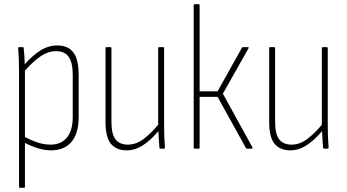

<svg xmlns="http://www.w3.org/2000/svg" viewBox="-20 -703 1640 908"><path d="M74 185Q70 185 70 181V-369Q70 -396 69 -423.5Q68 -451 66 -475Q66 -480 70 -480H88Q92 -480 92 -476Q94 -456 95.5 -435.5Q97 -415 97 -399Q134 -441 171.5 -464.5Q209 -488 251 -488Q302 -488 327 -455Q352 -422 352 -350V-149Q352 -72 318 -32Q284 8 222 8Q192 8 160.5 -1.5Q129 -11 98 -27V181Q98 185 94 185ZM245 -461Q207 -461 171 -436Q135 -411 98 -369V-55Q128 -39 158.5 -29Q189 -19 219 -19Q269 -19 296.5 -52.5Q324 -86 324 -149V-348Q324 -407 305 -434Q286 -461 245 -461Z M579 8Q530 8 504.5 -23Q479 -54 479 -126V-476Q479 -480 483 -480H503Q507 -480 507 -476V-128Q507 -68 526.5 -43.5Q546 -19 585 -19Q623 -19 658 -45Q693 -71 728 -113V-476Q728 -480 732 -480H752Q756 -480 756 -476V-112Q756 -54 760 -5Q760 0 756 0H738Q734 0 734 -4Q732 -24 731 -44.5Q730 -65 729 -83Q693 -40 656 -16Q619 8 579 8Z M1174 -6Q1176 0 1170 0H1148Q1144 0 1143 -3L1009 -245H924V-4Q924 0 920 0H900Q896 0 896 -4V-679Q896 -683 900 -683H920Q924 -683 924 -679V-271H1009L1124 -477Q1126 -480 1129 -480H1152Q1158 -480 1155 -474L1034 -260Z M1353 8Q1304 8 1278.5 -23Q1253 -54 1253 -126V-476Q1253 -480 1257 -480H1277Q1281 -480 1281 -476V-128Q1281 -68 1300.5 -43.5Q1320 -19 1359 -19Q1397 -19 1432 -45Q1467 -71 1502 -113V-476Q1502 -480 1506 -480H1526Q1530 -480 1530 -476V-112Q1530 -54 1534 -5Q1534 0 1530 0H1512Q1508 0 1508 -4Q1506 -24 1505 -44.5Q1504 -65 1503 -83Q1467 -40 1430 -16Q1393 8 1353 8Z"/></svg>

Font: Sofia Sans Cond ExtraLight
Style: Regular
Weight: 200
Width: 3
Designer: Botio Nikoltchev, Ani Petrova
Foundry: lettersoup
Version: Version 4.100; ttfautohint (v1.8.3)